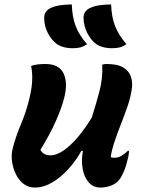

<svg xmlns="http://www.w3.org/2000/svg" viewBox="-20 -834 640 864"><path d="M303 -814Q305 -757 320.5 -716.5Q336 -676 372 -635Q357 -625 342.5 -621Q328 -617 308 -617Q261 -617 233 -638Q211 -655 195 -686Q179 -717 179 -751Q177 -783 208 -798Q227 -807 252.5 -810.5Q278 -814 303 -814ZM480 -814Q482 -757 498 -716.5Q514 -676 549 -635Q534 -625 519.5 -621Q505 -617 485 -617Q438 -617 410 -638Q388 -655 372.5 -686Q357 -717 356 -751Q354 -783 385 -798Q404 -807 429.5 -810.5Q455 -814 480 -814ZM120 -537Q131 -542 148.5 -544Q166 -546 184 -546Q246 -546 266 -503.5Q286 -461 269 -394Q257 -347 230.5 -287.5Q204 -228 162 -160Q174 -135 207 -135Q246 -135 295.5 -180.5Q345 -226 393 -305Q413 -368 428 -425Q443 -482 440 -543Q449 -546 459 -546Q509 -546 534.5 -530.5Q560 -515 568.5 -490.5Q577 -466 574 -440Q569 -400 554.5 -357.5Q540 -315 523.5 -273.5Q507 -232 494 -192Q483 -159 478 -127Q486 -124 495 -124Q511 -124 526 -132.5Q541 -141 555 -155H561Q560 -145 558.5 -135Q557 -125 553 -111Q546 -82 538.5 -65Q531 -48 523 -34Q510 -12 485 -1Q460 10 431 10Q401 10 380.5 -12Q360 -34 352.5 -71Q345 -108 353 -155H346Q322 -111 288 -73.5Q254 -36 215 -13Q176 10 137 10Q107 10 85.5 -7Q64 -24 51 -51Q38 -78 34 -108.5Q30 -139 37 -165Q51 -221 74 -274.5Q97 -328 111 -386Q122 -429 124.5 -466Q127 -503 120 -537Z"/></svg>

Font: Recursive Sn Csl St
Style: Bold Italic
Weight: 700
Italic angle: -15°
Version: Version 1.079;hotconv 1.0.112;makeotfexe 2.5.65598; ttfautoh